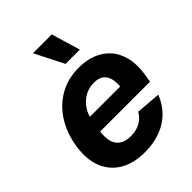

<svg xmlns="http://www.w3.org/2000/svg" viewBox="-224 -889 1013 1013"><g transform="rotate(-45 282.0 -383.0)"><path d="M255.1 10.5Q170.6 10.5 113.4 -24Q56.2 -58.5 32.1 -122Q8 -185.4 22.3 -272.5Q36.2 -356.2 77 -419.2Q117.8 -482.2 180.6 -517.5Q243.4 -552.7 322.9 -552.7Q377.7 -552.7 423 -535.3Q468.3 -517.9 499.2 -483.1Q530.2 -448.2 542.6 -396.2Q555.1 -344.1 543.6 -274.4L536.8 -234.2H76.1L91.5 -327.5H479.2L404.4 -304.3Q411.6 -346.1 405.9 -376.4Q400.2 -406.7 380.3 -423.4Q360.4 -440 323.6 -440Q286.1 -440 255.1 -422.7Q224.1 -405.4 203.7 -375.6Q183.2 -345.9 176.9 -307.8L166.1 -241.8Q159.1 -197.7 166.9 -166.4Q174.7 -135.2 198.5 -118.7Q222.4 -102.1 262.6 -102.1Q289.5 -102.1 312.1 -109.6Q334.8 -117.1 352.2 -131.4Q369.7 -145.8 380.8 -166.2L519.2 -154.9Q500.3 -104.5 463.7 -67.3Q427.1 -30.2 374.7 -9.8Q322.2 10.5 255.1 10.5ZM288.2 -615.6 206.3 -777.1H346.6L394.8 -615.6Z"/></g></svg>

Font: Inter Tight
Style: Italic
Weight: 400
Italic angle: -9.39999°
Designer: Rasmus Andersson
Foundry: rsms
Version: Version 3.002